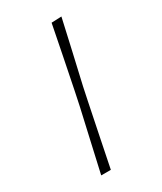

<svg xmlns="http://www.w3.org/2000/svg" viewBox="-135 -550 510 604"><g transform="rotate(-30 120.0 -248.0)"><path d="M50 0Q63 -56.5 74.5 -108.5Q86 -160.5 100 -221L110.5 -271Q123 -332.5 133.5 -385.2Q144 -438 155 -494L191.5 -495.5Q179 -439.5 166.8 -385.8Q154.5 -332 140.5 -271L130 -221Q117.5 -160.5 107 -108.5Q96.5 -56.5 85 0Z"/></g></svg>

Font: Commissioner Loud Thin
Style: Italic
Weight: 100
Italic angle: -12°
Designer: Kostas Bartsokas
Foundry: Kostas Bartsokas
Version: Version 1.000; ttfautohint (v1.8.3)